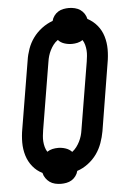

<svg xmlns="http://www.w3.org/2000/svg" viewBox="-57 -828 614 921"><g transform="rotate(-5 250.0 -367.5)"><path d="M200 51Q185 51 170.5 47.5Q156 44 145 36Q134 28 126 16.5Q118 5 115 -9Q88 -22 68.5 -46Q49 -70 40 -100Q31 -130 31 -162.5Q31 -195 37 -228L91 -552Q95 -580 105 -608Q115 -636 132.5 -660Q150 -684 174.5 -702.5Q199 -721 227 -731Q230 -744 238.5 -755.5Q247 -767 258.5 -774Q270 -781 283.5 -783.5Q297 -786 310 -786Q324 -786 338.5 -782.5Q353 -779 364.5 -771Q376 -763 383.5 -751.5Q391 -740 394 -726Q421 -712 440.5 -688.5Q460 -665 469 -635Q478 -605 478 -572.5Q478 -540 472 -507L419 -183Q414 -155 404 -127Q394 -99 377 -75Q360 -51 335 -32Q310 -13 282 -4Q279 9 270.5 20.5Q262 32 250.5 39Q239 46 225.5 48.5Q212 51 200 51ZM266 -97Q278 -106 287 -118Q296 -130 302.5 -143Q309 -156 313 -169.5Q317 -183 319 -197L373 -522Q375 -535 376.5 -549Q378 -563 377 -576.5Q376 -590 372.5 -603Q369 -616 362 -627Q350 -619 336.5 -616Q323 -613 310 -613Q291 -613 273 -619Q255 -625 244 -638Q231 -629 222 -617Q213 -605 206.5 -592Q200 -579 196 -565.5Q192 -552 190 -538L136 -213Q134 -200 132.5 -186Q131 -172 132 -158.5Q133 -145 136.5 -132Q140 -119 147 -108Q159 -116 172.5 -119Q186 -122 200 -122Q218 -122 236 -116Q254 -110 266 -97Z"/></g></svg>

Font: Iosevka Curly Slab Oblique
Style: Bold
Weight: 700
Italic angle: -9°
Monospace: yes
Designer: Belleve Invis
Foundry: Belleve Invis
Version: Version 11.1.0; ttfautohint (v1.8.3)